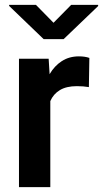

<svg xmlns="http://www.w3.org/2000/svg" viewBox="-20 -770 424 790"><path d="M347.7 -531.7 345.7 -411.6Q323.2 -415.5 296.4 -415.5Q253.4 -415.5 226.6 -399.4Q199.7 -383.3 187 -354V0H58.1V-528.3H180.2L184.1 -464.8Q204.1 -499 234.4 -518.6Q264.6 -538.1 304.7 -538.1Q329.6 -538.1 347.7 -531.7ZM127.9 -750 200.2 -676.3 272.9 -750H383.8V-745.1L241.7 -608.9H159.7L17.6 -745.6V-750Z"/></svg>

Font: Vazirmatn RD UI FD SemiBold
Style: Regular
Weight: 600
Designer: Saber Rastikerdar
Foundry: Saber Rastikerdar
Version: Version 33.003